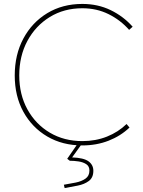

<svg xmlns="http://www.w3.org/2000/svg" viewBox="-20 -730 730 977"><path d="M399 10Q298 10 220.5 -35.5Q143 -81 99 -161Q55 -241 55 -346Q55 -452 99 -534Q143 -616 220.5 -663Q298 -710 399 -710Q478 -710 543 -678.5Q608 -647 655 -594L637 -578Q593 -628 532.5 -658Q472 -688 399 -688Q306 -688 233.5 -643.5Q161 -599 119.5 -522Q78 -445 78 -346Q78 -249 119.5 -173.5Q161 -98 233.5 -55Q306 -12 399 -12Q467 -12 524.5 -35Q582 -58 624 -99L639 -81Q594 -38 532.5 -14Q471 10 399 10ZM309 227 305 210Q335 205 365 199Q395 193 415 179Q435 165 435 138Q435 116 419 105.5Q403 95 380 91.5Q357 88 335 88L322 78L376 0H398L347 71Q406 73 430.5 91Q455 109 455 139Q455 174 432 191Q409 208 375.5 214.5Q342 221 309 227Z"/></svg>

Font: Lexend Thin
Style: Regular
Weight: 100
Designer: Bonnie Shaver-Troup, Thomas Jockin
Foundry: Lexend
Version: Version 1.007; ttfautohint (v1.8.3)